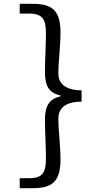

<svg xmlns="http://www.w3.org/2000/svg" viewBox="-20 -812 540 1003"><path d="M83 171H152C250 171 296 138 296 22C296 -59 285 -119 285 -194C285 -238 312 -281 406 -281V-340C312 -341 285 -384 285 -425C285 -502 296 -562 296 -643C296 -759 250 -792 152 -792H83V-741H133C203 -741 220 -710 220 -638C220 -570 215 -511 215 -435C215 -362 236 -326 297 -313V-309C236 -295 215 -258 215 -187C215 -111 220 -51 220 16C220 88 203 119 133 119H83Z"/></svg>

Font: Noto Sans Mono CJK HK
Style: Regular
Weight: 400
Designer: Ryoko NISHIZUKA 西塚涼子 (kana, bopomofo & ideographs); Paul D. Hunt (Latin, Greek & Cyrillic); Sandoll Communications 산돌커뮤니
Foundry: Adobe
Version: Version 2.004;hotconv 1.0.118;makeotfexe 2.5.65603